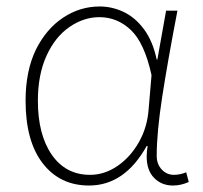

<svg xmlns="http://www.w3.org/2000/svg" viewBox="-20 -560 627 593"><path d="M59 -249Q59 -341 91 -407Q123 -471 175 -505.5Q227 -540 288 -540Q325 -540 360 -524Q397 -507 424.5 -470Q452 -433 464 -376H466L493 -527H528Q498 -371 481 -261Q464 -151 464 -79Q464 -53 479.5 -36.5Q495 -20 517 -20Q537 -20 555 -28L563 2Q539 13 514 13Q479 13 456 -10.5Q433 -34 433 -77Q433 -91 436 -109H433Q365 13 255 13Q165 13 112 -55.5Q59 -124 59 -249ZM439 -222 448 -328Q426 -428 384 -467.5Q342 -507 287 -507Q239 -507 195 -477Q150 -446 123.5 -387.5Q97 -329 97 -249Q97 -144 140 -82Q183 -20 258 -20Q303 -20 343 -47.5Q383 -75 409 -121Q435 -167 439 -222Z"/></svg>

Font: Merged Yaku Han JP Thin
Style: Regular
Weight: 250
Designer: Ryoko NISHIZUKA 西塚涼子 (kana, bopomofo & ideographs); Paul D. Hunt (Latin, Greek & Cyrillic); Sandoll Communications 산돌커뮤니
Foundry: Adobe
Version: Version 2.004